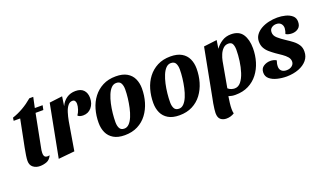

<svg xmlns="http://www.w3.org/2000/svg" viewBox="-78 -1110 3048 1806"><g transform="rotate(-20 1446.5 -207.0)"><path d="M143 20Q104 20 76 -1.5Q48 -23 48 -66Q48 -86 53 -119.5Q58 -153 65.5 -191Q73 -229 80 -263.5Q87 -298 91 -319L120 -465H55L59 -495Q170 -532 266 -614H305L283 -510H361L352 -465H274L211 -142Q208 -128 206 -115.5Q204 -103 204 -91Q203 -59 217.5 -48.5Q232 -38 262 -45Q244 -5 211.5 7.5Q179 20 143 20Z M331 16 432 -510 562 -526 548 -432Q569 -478 607 -504Q645 -530 696 -530Q750 -530 777 -500.5Q804 -471 804 -422Q804 -365 771.5 -327Q739 -289 688 -289Q673 -289 658 -293Q643 -297 635 -307Q650 -327 660 -357Q670 -387 670 -412Q670 -429 662.5 -441Q655 -453 637 -453Q611 -453 592 -429.5Q573 -406 561 -367.5Q549 -329 541 -286L493 0Z M993 20Q925 20 882 -5.5Q839 -31 819 -74.5Q799 -118 799 -173Q799 -244 817.5 -308.5Q836 -373 874 -422.5Q912 -472 968 -501Q1024 -530 1099 -530Q1167 -530 1210 -505Q1253 -480 1273 -436.5Q1293 -393 1293 -339Q1293 -268 1274 -203.5Q1255 -139 1217.5 -88.5Q1180 -38 1123.5 -9Q1067 20 993 20ZM1010 -40Q1037 -40 1058.5 -62.5Q1080 -85 1095.5 -122.5Q1111 -160 1121 -205.5Q1131 -251 1136.5 -297.5Q1142 -344 1142 -385Q1142 -422 1129 -446Q1116 -470 1082 -470Q1054 -470 1032.5 -448Q1011 -426 995.5 -388.5Q980 -351 970 -306Q960 -261 955 -213.5Q950 -166 950 -125Q950 -88 963 -64Q976 -40 1010 -40Z M1540 20Q1472 20 1429 -5.5Q1386 -31 1366 -74.5Q1346 -118 1346 -173Q1346 -244 1364.5 -308.5Q1383 -373 1421 -422.5Q1459 -472 1515 -501Q1571 -530 1646 -530Q1714 -530 1757 -505Q1800 -480 1820 -436.5Q1840 -393 1840 -339Q1840 -268 1821 -203.5Q1802 -139 1764.5 -88.5Q1727 -38 1670.5 -9Q1614 20 1540 20ZM1557 -40Q1584 -40 1605.5 -62.5Q1627 -85 1642.5 -122.5Q1658 -160 1668 -205.5Q1678 -251 1683.5 -297.5Q1689 -344 1689 -385Q1689 -422 1676 -446Q1663 -470 1629 -470Q1601 -470 1579.5 -448Q1558 -426 1542.5 -388.5Q1527 -351 1517 -306Q1507 -261 1502 -213.5Q1497 -166 1497 -125Q1497 -88 1510 -64Q1523 -40 1557 -40Z M1944 200Q1910 200 1887 181Q1864 162 1864 116Q1864 103 1867 78Q1870 53 1875 23Q1880 -7 1886 -33L1977 -510L2109 -526L2096 -443Q2122 -480 2161.5 -505.5Q2201 -531 2253 -531Q2333 -531 2368.5 -477.5Q2404 -424 2404 -337Q2404 -267 2384.5 -202.5Q2365 -138 2326.5 -88Q2288 -38 2231.5 -9.5Q2175 19 2101 19Q2080 19 2066 16.5Q2052 14 2032 8Q2027 39 2023 72Q2019 105 2019 132Q2019 159 2024 177Q1988 200 1944 200ZM2114 -40Q2151 -40 2177 -72.5Q2203 -105 2219.5 -156.5Q2236 -208 2244 -266.5Q2252 -325 2252 -377Q2252 -411 2241.5 -434Q2231 -457 2200 -457Q2169 -457 2147.5 -436Q2126 -415 2113 -384Q2100 -353 2094 -322L2048 -65Q2062 -52 2080 -46Q2098 -40 2114 -40Z M2613 22Q2565 22 2519.5 11Q2474 0 2445 -24Q2416 -48 2416 -87Q2416 -129 2447 -149Q2478 -169 2516 -169Q2531 -169 2547.5 -165Q2564 -161 2575 -153Q2569 -136 2566.5 -122.5Q2564 -109 2564 -91Q2565 -65 2582.5 -49.5Q2600 -34 2631 -34Q2664 -34 2685.5 -51Q2707 -68 2707 -94Q2707 -120 2689 -141Q2671 -162 2643 -181.5Q2615 -201 2585 -221Q2557 -241 2532 -262.5Q2507 -284 2492 -311.5Q2477 -339 2477 -376Q2477 -414 2498 -443Q2519 -472 2553.5 -491.5Q2588 -511 2630.5 -520.5Q2673 -530 2716 -530Q2757 -530 2796.5 -520Q2836 -510 2862.5 -487Q2889 -464 2888 -425Q2888 -383 2861.5 -362.5Q2835 -342 2798 -342Q2783 -342 2766 -345.5Q2749 -349 2736 -358Q2741 -370 2744.5 -384Q2748 -398 2749 -413Q2749 -441 2732.5 -458.5Q2716 -476 2686 -476Q2659 -476 2639 -461Q2619 -446 2619 -418Q2618 -384 2649 -357Q2680 -330 2720 -304Q2753 -283 2782.5 -260.5Q2812 -238 2830.5 -209.5Q2849 -181 2848 -142Q2848 -93 2817.5 -56.5Q2787 -20 2734 0.5Q2681 21 2613 22Z"/></g></svg>

Font: Sansita Swashed SemiBold
Style: Regular
Weight: 600
Designer: Pablo Cosgaya
Foundry: Omnibus-Type
Version: Version 1.003; ttfautohint (v1.8.3)